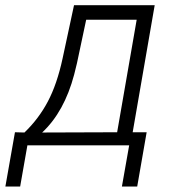

<svg xmlns="http://www.w3.org/2000/svg" viewBox="-74 -548 655 724"><path d="M18.1 -48.3Q71.3 -99.1 106.2 -164.8Q141.1 -230.5 162.1 -328.1L205.1 -528.3H509.3L426.3 -49.3H479L443.4 155.3H385.7L413.1 0H29.3L2 155.3H-53.7L-17.6 -49.3ZM85 -48.3 367.7 -49.3 441.4 -473.6H251L216.3 -310.1L205.6 -266.6Q168.5 -126.5 85 -48.3Z"/></svg>

Font: RobotoInd Light
Style: Italic
Weight: 300
Italic angle: -12°
Designer: Google
Version: Version 2.001151; 2014